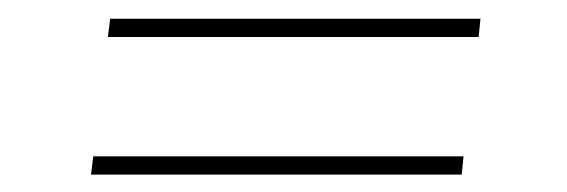

<svg xmlns="http://www.w3.org/2000/svg" viewBox="-20 -444 620 210"><path d="M82 -273H487L485 -253H79.5ZM100.5 -423.5H505.5L503.5 -403.5H98Z"/></svg>

Font: Lato Thin
Style: Italic
Weight: 200
Italic angle: -7°
Designer: Lukasz Dziedzic
Foundry: tyPoland Lukasz Dziedzic
Version: Version 2.007; 2014-02-27